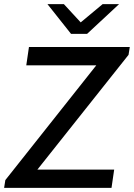

<svg xmlns="http://www.w3.org/2000/svg" viewBox="-29 -915 652 935"><path d="M551 -895H471L364 -806L282 -895H202L317 -750H395ZM603 -686H112L99 -597H440L-3 -38L-9 0H514L527 -89H153L597 -648Z"/></svg>

Font: Chivo
Style: Italic
Weight: 400
Italic angle: -8°
Designer: Hector Gatti
Foundry: Omnibus-Type
Version: Version 1.003;PS 001.003;hotconv 1.0.70;makeotf.lib2.5.58329